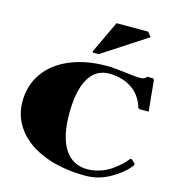

<svg xmlns="http://www.w3.org/2000/svg" viewBox="-143 -1141 1166 1272"><g transform="rotate(15 440.0 -505.0)"><path d="M436 -791H397.9L393.1 -797.9L498 -1020H714.8L740.2 -988.8ZM509.8 -730Q557.6 -730 635 -720Q712.4 -710 734.9 -710Q777.3 -710 785.2 -730H825.2L834 -722.2L855 -508.8H792L782.2 -515.1Q773.9 -545.9 759 -571.3Q744.1 -596.7 726.8 -614Q709.5 -631.3 688.5 -644.5Q667.5 -657.7 647.7 -665.3Q627.9 -672.9 606.9 -677.5Q585.9 -682.1 570.3 -683.6Q554.7 -685.1 540 -685.1Q447.3 -685.1 398.7 -601.8Q350.1 -518.6 350.1 -359.9Q350.1 -203.1 404.1 -119.1Q458 -35.2 560.1 -35.2Q602.5 -35.2 644 -48.6Q685.5 -62 718.3 -84Q751 -106 775.9 -128.9Q800.8 -151.9 818.8 -175.8L830.1 -174.8L855 -150.9L854 -140.1Q806.2 -79.1 726.8 -34.7Q647.5 9.8 560.1 9.8Q402.8 9.8 282.2 -36.1Q161.6 -82 95.7 -166Q29.8 -250 29.8 -359.9Q29.8 -469.7 89.4 -554Q148.9 -638.2 258.1 -684.1Q367.2 -730 509.8 -730Z"/></g></svg>

Font: Yokawerad
Style: Regular
Weight: 500
Designer: gluk
Foundry: gluk
Version: Version 0.79